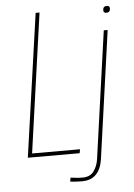

<svg xmlns="http://www.w3.org/2000/svg" viewBox="-52 -634 551 790"><g transform="rotate(-5 223.5 -239.0)"><path d="M41 0 125 -591H141L60 -16H258L255 0ZM255 116Q236 116 220.5 114.5Q205 113 206 113L209 97Q219 98 231.5 99.5Q244 101 258 101Q290 101 305 80Q320 59 324 32L398 -495H414L340 33Q334 73 313 94.5Q292 116 255 116ZM415 -566Q403 -566 403 -577Q403 -594 419 -594Q431 -594 431 -583Q431 -566 415 -566Z"/></g></svg>

Font: Alumni Sans Pinstripe
Style: Italic
Weight: 400
Italic angle: -8°
Designer: Robert E. Leuschke
Foundry: Robert E. Leuschke
Version: Version 1.010; ttfautohint (v1.8.4.7-5d5b)